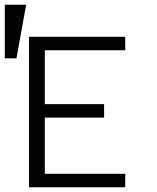

<svg xmlns="http://www.w3.org/2000/svg" viewBox="-99 -793 665 813"><path d="M431.2 0H23.9V-637.2H431.2V-580.1H90.8V-352.1H341.8V-294.9H90.8V-57.1H431.2ZM11.7 -772.9 -29.3 -545.9H-78.6V-772.9Z"/></svg>

Font: Anonymous Pro
Style: Regular
Weight: 400
Monospace: yes
Designer: Mark Simonson
Version: Version 1.002